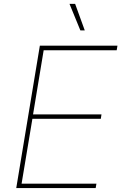

<svg xmlns="http://www.w3.org/2000/svg" viewBox="-20 -961 620 981"><path d="M63 0 183.6 -727.5H580.1L576.2 -704.1H203.1L148.9 -376.5H498.5L495.1 -354H145.5L90.3 -22.5H472.7L468.8 0ZM390.6 -805.7 335 -941.4H363.8L413.1 -805.7Z"/></svg>

Font: Inter 17pt Thin
Style: Italic
Weight: 250
Italic angle: -9.3988°
Version: Version 4.001;git-66647c0bb